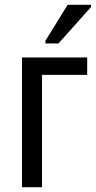

<svg xmlns="http://www.w3.org/2000/svg" viewBox="-20 -775 397 795"><path d="M168 -595H222L357 -746V-755H260L168 -606ZM71 0H154V-465H341V-537H71Z"/></svg>

Font: Noto Sans Condensed
Style: Regular
Weight: 400
Width: 3
Designer: Monotype Design Team
Foundry: Monotype Imaging Inc.
Version: Version 2.013